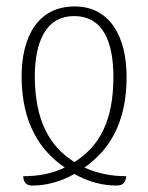

<svg xmlns="http://www.w3.org/2000/svg" viewBox="-20 -566 460 596"><path d="M80 10C122 10 167 -1 211 -26C255 -1 300 10 342 10C366 10 370 -4 372 -19C325 -19 281 -28 242 -46C318 -99 373 -183 373 -327C373 -454 320 -546 212 -546C100 -546 47 -456 47 -327C48 -183 104 -99 181 -46C142 -27 99 -19 52 -19C53 0 61 10 80 10ZM211 -63C131 -113 89 -195 88 -327C88 -434 121 -516 210 -516C301 -516 332 -434 332 -327C332 -194 291 -113 211 -63Z"/></svg>

Font: Noto Serif Georgian ExtraCondensed ExtraLight
Style: Regular
Weight: 200
Width: 2
Designer: Monotype Design Team, Akaki Razmadze
Foundry: Google LLC
Version: Version 2.003